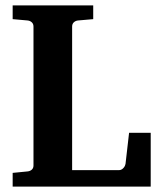

<svg xmlns="http://www.w3.org/2000/svg" viewBox="-20 -691 594 711"><path d="M26.9 0V-50.8L82 -56.2Q91.3 -57.1 97.7 -62.7Q104 -68.4 104 -78.1V-592.8Q104 -602.5 97.7 -608.4Q91.3 -614.3 82 -615.2L26.9 -620.1V-670.9H325.2V-620.1L269 -615.2Q259.8 -614.3 253.4 -608.4Q247.1 -602.5 247.1 -592.8V-61H420.9Q426.3 -61 430.4 -63.5Q434.6 -65.9 437.7 -69.6Q440.9 -73.2 442.6 -77.1Q444.3 -81.1 444.8 -84L458 -199.2H538.1V0Z"/></svg>

Font: Charis SIL CyrE
Style: Bold
Weight: 700
Foundry: SIL International
Version: Version 5.000